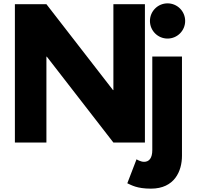

<svg xmlns="http://www.w3.org/2000/svg" viewBox="-20 -850 1193 1145"><path d="M979.2 -830C921.2 -830 874.2 -783 874.2 -725C874.2 -667 921.2 -620 979.2 -620C1037.2 -620 1084.2 -667 1084.2 -725C1084.2 -783 1037.2 -830 979.2 -830ZM888.2 -513H1065.2V79C1065.2 170 1021.2 275 880.2 275C796.2 275 764.2 254 739.2 243L794.2 100C794.2 100 817.2 115 839.2 115C869.2 115 888.2 93 888.2 45ZM256.8 -512H259.3L656.2 0H844.2V-825H656.2V-313H653.7L256.8 -825H68.8V0H256.8Z"/></svg>

Font: Hussar
Style: BdSuprExt
Weight: 700
Foundry: Cannot Into Space Fonts
Version: Version 2.00